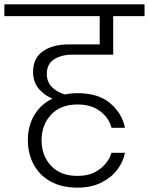

<svg xmlns="http://www.w3.org/2000/svg" viewBox="-49 -760 684 882"><path d="M285 -509Q233 -509 199.5 -487.5Q166 -466 166 -420Q166 -385 188.5 -361Q211 -337 249 -326Q276 -332 308 -332Q403 -332 457.5 -285.5Q512 -239 525 -173H463Q453 -216 412.5 -248Q372 -280 307 -280Q229 -280 185.5 -233Q142 -186 142 -116Q142 -45 185.5 1.5Q229 48 307 48Q370 48 410.5 16Q451 -16 463 -58H525Q517 -16 489 20.5Q461 57 415 79.5Q369 102 307 102Q234 102 182.5 73Q131 44 105 -5.5Q79 -55 79 -117Q79 -181 108.5 -231Q138 -281 192 -307Q153 -323 128 -353.5Q103 -384 103 -430Q103 -493 148 -524.5Q193 -556 266 -556H409V-686H-29V-740H615V-686H471V-509Z"/></svg>

Font: Fz Poppins Light
Style: Regular
Weight: 300
Designer: Ninad Kale (Devanagari), Jonny Pinhorn (Latin)
Foundry: Indian Type Foundry
Version: Vit hóa bi Vntype.Com & FontZin.Com